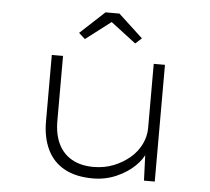

<svg xmlns="http://www.w3.org/2000/svg" viewBox="-52 -785 932 852"><g transform="rotate(5 413.5 -359.5)"><path d="M392 10Q316 10 265 -18Q214 -46 188.5 -99Q163 -152 163 -224V-520H213V-231Q213 -171 233.5 -128.5Q254 -86 294 -63.5Q334 -41 390 -41Q439 -41 480 -57.5Q521 -74 552 -100.5Q583 -127 600 -162Q617 -197 617 -234V-520H667V0H619L614 -130H622Q611 -97 577.5 -64.5Q544 -32 495.5 -11Q447 10 392 10ZM303 -603 275 -628 384 -729H446L555 -628L527 -603L400 -700H430Z"/></g></svg>

Font: Lexend Peta ExtraLight
Style: Regular
Weight: 250
Version: Version 1.007